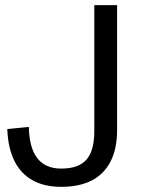

<svg xmlns="http://www.w3.org/2000/svg" viewBox="-20 -720 557 748"><path d="M218.4 7.9Q152.4 7.9 106.4 -17.9Q60.3 -43.8 35.7 -94Q11.1 -144.2 8.4 -217.4L92.3 -225.6Q94 -143.8 125.5 -103.5Q157 -63.2 218.4 -63.2Q286.1 -63.2 316.7 -98Q347.4 -132.8 347.4 -209.5V-700H436.2V-213.3Q436.2 -141.4 411.2 -91.9Q386.2 -42.3 338 -17.2Q289.7 7.9 218.4 7.9Z"/></svg>

Font: Pathway Extreme 8pt Thin
Style: Regular
Weight: 100
Designer: Eduardo Rodriguez Tunni
Foundry: Eduardo Rodriguez Tunni
Version: Version 1.000